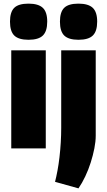

<svg xmlns="http://www.w3.org/2000/svg" viewBox="-20 -817 589 1057"><path d="M137 -598Q83 -598 59 -621Q35 -644 35 -698Q35 -751 58.5 -774Q82 -797 137 -797Q191 -797 215.5 -774Q240 -751 240 -698Q240 -645 216 -621.5Q192 -598 137 -598ZM42 -540H232V0H42ZM412 -598Q358 -598 334 -621Q310 -644 310 -698Q310 -751 333.5 -774Q357 -797 412 -797Q466 -797 490.5 -774Q515 -751 515 -698Q515 -645 491 -621.5Q467 -598 412 -598ZM283 184Q290 157 296.5 122Q303 87 307.5 48Q312 9 314.5 -32.5Q317 -74 317 -113V-540H507V-70Q507 -38 499.5 0Q492 38 479.5 77.5Q467 117 449.5 154Q432 191 412 220Z"/></svg>

Font: Encode Sans Compressed
Style: Black
Weight: 900
Designer: Pablo Impallari, Andres Torresi
Foundry: Pablo Impallari, Andres Torresi
Version: Version 1.000; ttfautohint (v1.00) -l 8 -r 50 -G 200 -x 14 -